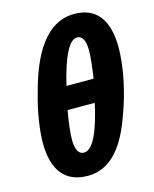

<svg xmlns="http://www.w3.org/2000/svg" viewBox="-116 -847 750 935"><g transform="rotate(-15 258.5 -379.5)"><path d="M211 10C332 10 404 -94 452 -235C491 -337 516 -465 516 -554C516 -701 455 -769 349 -769C204 -769 125 -623 78 -443C54 -360 39 -267 39 -201C39 -68 93 10 211 10ZM222 -440C254 -573 290 -655 333 -655C359 -655 373 -628 373 -580C373 -542 367 -497 359 -440ZM221 -104C194 -104 180 -131 180 -180C180 -214 186 -263 197 -325H334C307 -204 271 -104 221 -104Z"/></g></svg>

Font: Noto Sans Display SemiCondensed Extra
Style: Italic
Weight: 800
Width: 4
Italic angle: -12°
Designer: Monotype Design Team
Foundry: Monotype Imaging Inc.
Version: Version 1.900